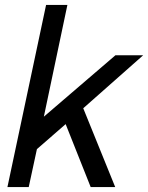

<svg xmlns="http://www.w3.org/2000/svg" viewBox="-20 -755 598 775"><path d="M10 0 166 -735H252L157 -284L446 -532H558L316 -318L445 0H346L245 -254L129 -153L96 0Z"/></svg>

Font: Plus Jakarta Display
Style: Italic
Weight: 400
Italic angle: -12°
Designer: Gumpita Rahayu
Foundry: Tokotype Studio
Version: Version 1.000